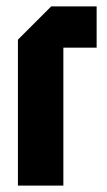

<svg xmlns="http://www.w3.org/2000/svg" viewBox="-20 -580 334 600"><path d="M36 0V-456L140 -560H282V-431H178V0Z"/></svg>

Font: Tektur Condensed SemiBold
Style: Regular
Weight: 600
Width: 3
Designer: Adam Jagosz
Foundry: Adam Jagosz
Version: Version 1.005;gftools[0.9.30]